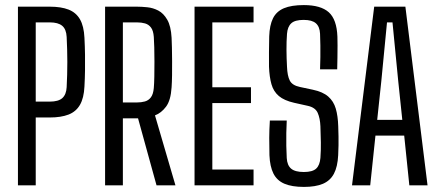

<svg xmlns="http://www.w3.org/2000/svg" viewBox="-20 -722 1708 748"><path d="M49.9 0V-696H173.9Q218.2 -696 247.3 -684.6Q276.4 -673.1 291.6 -646.7Q306.8 -620.3 309 -574.8Q310.8 -539.4 311.2 -508.7Q311.7 -478 311.2 -448.1Q310.8 -418.2 309 -385Q306.8 -339.9 291.5 -313.5Q276.2 -287 246.9 -275.6Q217.6 -264.3 173.5 -264.3H119.2V0ZM119.2 -326.1H173.5Q207.6 -326.1 222.9 -339.9Q238.2 -353.8 239.7 -382.4Q242.3 -430.9 242.3 -480.3Q242.2 -529.6 239.7 -578.1Q238.2 -608.2 222.3 -621.5Q206.4 -634.8 173.9 -634.8H119.2Z M389.4 0V-696H513.4Q531.9 -696 554 -693.7Q576.2 -691.5 596.6 -680.9Q617.1 -670.3 631.5 -645.3Q646 -620.4 648.5 -574.8Q649.4 -560.8 649.8 -536.8Q650.3 -512.7 650.5 -484.6Q650.7 -456.4 650.3 -429.1Q649.9 -401.8 648.5 -381.8Q645.3 -330.6 626.7 -306.2Q608.2 -281.7 583.8 -272.5L663.5 0H589.8L517.8 -261H458.7V0ZM458.7 -322.8H513Q530.2 -322.8 544.4 -326.7Q558.6 -330.6 567.8 -342.7Q577 -354.7 579.2 -379.1Q580.7 -396.4 581.2 -424Q581.7 -451.5 581.7 -481.5Q581.7 -511.6 581 -537.6Q580.2 -563.6 579.2 -578.1Q577.4 -602.8 568.2 -614.8Q559 -626.9 545 -630.8Q531 -634.8 513.4 -634.8H458.7Z M737.9 0V-696H967.8V-634.8H807.2V-382H957.8V-320.4H807.2V-61.6H967.8V0Z M1164.1 6.2Q1116.9 6.2 1087.9 -6.3Q1058.8 -18.8 1045.1 -46.2Q1031.5 -73.5 1029.7 -117.4Q1028.8 -154 1028.9 -185.1Q1029 -216.2 1031.3 -252.5H1097.1Q1096 -228.3 1095.4 -203.5Q1094.9 -178.7 1095.4 -154.1Q1095.9 -129.4 1097.1 -106.3Q1098.8 -77.9 1114.3 -64.9Q1129.7 -51.9 1163.7 -51.9Q1197.5 -51.9 1211.8 -65.2Q1226 -78.4 1228.3 -107.1Q1230.5 -138.4 1230 -166.9Q1229.6 -195.4 1228.3 -230Q1227 -261 1217.8 -282.1Q1208.5 -303.2 1179.5 -309.6L1125.7 -321.6Q1087.1 -330.4 1066.4 -347.9Q1045.6 -365.5 1037.6 -393.7Q1029.5 -421.9 1028 -462.4Q1027.5 -487.5 1027.9 -519Q1028.3 -550.5 1028.8 -580Q1030.2 -623.7 1043.5 -650.6Q1056.8 -677.5 1086.1 -689.9Q1115.3 -702.2 1163.7 -702.2Q1229.5 -702.2 1260.8 -674.3Q1292 -646.3 1294.5 -579.2Q1295 -566.9 1295 -544.7Q1294.9 -522.5 1294.6 -497.6Q1294.2 -472.7 1293.7 -451.9H1226.9Q1227.9 -476.8 1228.1 -499.7Q1228.4 -522.7 1228.1 -545.2Q1227.9 -567.7 1226.9 -590.3Q1225.6 -618.2 1210.6 -631.3Q1195.6 -644.5 1162.9 -644.5Q1129.2 -644.5 1114.8 -631.3Q1100.3 -618.2 1098.1 -590.3Q1095.9 -560.8 1096.1 -527.6Q1096.3 -494.4 1098.1 -462.4Q1099.4 -427 1108.9 -408.2Q1118.4 -389.5 1148.3 -383.2L1198.2 -372.6Q1237.8 -364.3 1258.7 -345.9Q1279.7 -327.6 1288.1 -298.9Q1296.5 -270.2 1297.7 -230.2Q1298.6 -206.8 1298.8 -189.7Q1299 -172.5 1298.8 -156.1Q1298.5 -139.6 1297.5 -117.4Q1295.3 -72.4 1280.9 -45.2Q1266.5 -18.1 1237.9 -5.9Q1209.2 6.2 1164.1 6.2Z M1351.4 0 1437.8 -696H1559.3L1645.6 0H1574.7L1554.7 -193.8H1442.7L1422.3 0ZM1449.5 -255H1547.3L1531.3 -407.4L1509.1 -634.8H1487.7L1465.6 -406.7Z"/></svg>

Font: Big Shoulders Display SC Thin
Style: Regular
Weight: 100
Designer: Patric King
Foundry: XO Type Co
Version: Version 2.002